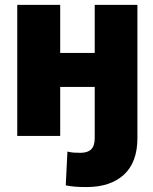

<svg xmlns="http://www.w3.org/2000/svg" viewBox="-20 -550 620 777"><path d="M330.1 207Q304.7 207 285.9 205.6Q267.1 204.1 246.1 200.2L252.9 63.5Q268.6 66.9 278.1 67.6Q287.6 68.4 305.7 68.4Q334.5 68.4 348.9 54.4Q363.3 40.5 363.3 8.8V-198.2H223.6V0H49.8V-530.3H223.6V-335.9H363.3V-530.3H536.1V8.8Q536.1 106.4 481.7 156.7Q427.2 207 330.1 207Z"/></svg>

Font: Pretendard JP Black
Style: Regular
Weight: 900
Designer: Base glyphs from Inter by Rasmus Andersson; Hangeul glyphs from Noto Sans CJK(Source Han Sans) by Jang Soo-young and Kan
Foundry: Kil Hyung-jin
Version: Version 1.309